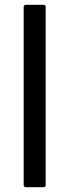

<svg xmlns="http://www.w3.org/2000/svg" viewBox="-20 -783 291 803"><path d="M89 0Q79 0 79 -10V-753Q79 -763 89 -763H161Q171 -763 171 -753V-10Q171 0 161 0Z"/></svg>

Font: Open Sauce Two
Style: Regular
Weight: 400
Designer: Alfredo Marco Pradil
Foundry: Creative Sauce Fz LLC
Version: Version 1.477